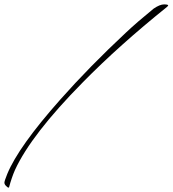

<svg xmlns="http://www.w3.org/2000/svg" viewBox="-29 -735 784 872"><path d="M735 -710Q735 -709 730 -704Q512 -529 347 -361Q113 -124 39 37Q24 71 12 116Q11 117 8.5 117Q6 117 -1.5 109.5Q-9 102 -9 94.5Q-9 87 4 55Q55 -69 245 -283Q377 -432 543 -587Q594 -635 669 -696Q697 -715 716 -715Q735 -715 735 -710Z"/></svg>

Font: Ruthie
Style: Regular
Weight: 400
Designer: Robert E. Leuschke
Foundry: Robert E. Leuschke
Version: Version 1.003